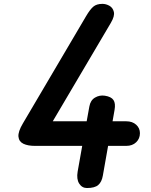

<svg xmlns="http://www.w3.org/2000/svg" viewBox="-20 -948 760 968"><path d="M156 -212.5Q120.5 -212.5 98 -223.2Q75.5 -234 73 -259Q70.5 -284 95.5 -326L414 -866.5Q434 -900.5 450.5 -914.5Q467 -928.5 496.5 -928.5Q514.5 -928.5 531.8 -918.8Q549 -909 554 -888Q559 -867 539 -833L246 -336.5H417L430.5 -411Q436 -442.5 459 -456Q482 -469.5 508.5 -465.5Q541 -460.5 552.2 -443.5Q563.5 -426.5 557.5 -393.5L547.5 -336.5H616.5Q647.5 -336.5 666.5 -319.2Q685.5 -302 685.5 -276.5Q685.5 -249 666.5 -230.8Q647.5 -212.5 616.5 -212.5H525L498.5 -62.5Q493 -30.5 475.2 -15.2Q457.5 0 418.5 0Q393.5 0 379.2 -22.5Q365 -45 371.5 -83L394.5 -212.5Z"/></svg>

Font: Edu VIC WA NT Hand
Style: Regular
Weight: 400
Designer: Tina and Corey Anderson, Eben Sorkin, Mirko Velimirovic
Foundry: Google for Education
Version: Version 1.000